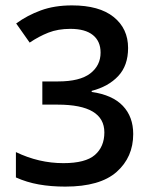

<svg xmlns="http://www.w3.org/2000/svg" viewBox="-20 -681 564 712"><path d="M455 -503Q455 -438 418.5 -399Q382 -360 320 -344V-340Q397 -329 435.5 -288.5Q474 -248 474 -184Q474 -98 412.5 -43.5Q351 11 222 11Q169 11 124 3Q79 -5 39 -23V-117Q124 -76 215 -76Q297 -76 332 -106.5Q367 -137 367 -190Q367 -293 194 -293H137V-379H195Q276 -379 314.5 -408.5Q353 -438 353 -486Q353 -528 324.5 -551Q296 -574 241 -574Q195 -574 159.5 -560Q124 -546 90 -523L40 -594Q81 -624 131.5 -642.5Q182 -661 247 -661Q348 -661 401.5 -618Q455 -575 455 -503Z"/></svg>

Font: Noto Sans Telugu SemiCondensed Medium
Style: Regular
Weight: 500
Width: 4
Designer: Jelle Bosma - Monotype Design Team
Foundry: Monotype Imaging Inc.
Version: Version 2.005; ttfautohint (v1.8.4.7-5d5b)